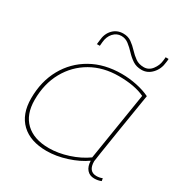

<svg xmlns="http://www.w3.org/2000/svg" viewBox="-170 -866 970 1011"><g transform="rotate(30 314.5 -360.5)"><path d="M541 10Q513 10 496.5 -9Q480 -28 479 -62Q434 -30 371.5 -10Q309 10 251 10Q152 10 97.5 -42Q43 -94 43 -190Q43 -293 87 -372Q131 -451 209.5 -495.5Q288 -540 393 -540Q439 -540 484.5 -530.5Q530 -521 565 -504Q544 -376 528.5 -279Q513 -182 504.5 -127Q496 -72 496 -69Q496 -7 545 -7Q564 -7 580 -14L583 2Q564 10 541 10ZM477 -81 543 -493Q483 -522 385 -522Q291 -522 218.5 -480.5Q146 -439 104.5 -364.5Q63 -290 63 -192Q63 -104 113 -56.5Q163 -9 254 -9Q310 -9 370.5 -28.5Q431 -48 477 -81ZM200 -610Q200 -611 199.5 -605.5Q199 -600 198.5 -597Q198 -594 199 -601Q200 -608 203 -634Q206 -676 231 -702Q256 -728 294 -728Q323 -728 344 -713Q365 -698 383.5 -678Q402 -658 423 -643Q444 -628 474 -628Q504 -628 523.5 -653.5Q543 -679 546 -708Q548 -723 548 -725Q548 -727 548 -731H566Q566 -727 566 -725.5Q566 -724 564 -709Q560 -667 533.5 -638.5Q507 -610 471 -610Q439 -610 416.5 -625Q394 -640 375 -660.5Q356 -681 336 -696.5Q316 -712 291 -712Q263 -712 243 -690Q223 -668 220 -633Q219 -619 218 -610Q218 -611 217.5 -604Q217 -597 216.5 -595Q216 -593 218 -610Z"/></g></svg>

Font: Georama Extended Thin
Style: Italic
Weight: 100
Width: 7
Italic angle: -9°
Designer: Jean-Baptiste Levee
Foundry: Production Type
Version: Version 1.000